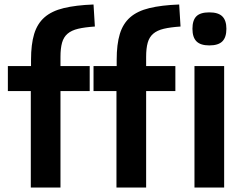

<svg xmlns="http://www.w3.org/2000/svg" viewBox="-20 -834 1080 854"><path d="M911 -632Q872 -632 854 -650Q836 -668 836 -706Q836 -744 853.5 -761.5Q871 -779 911 -779Q951 -779 969 -761Q987 -743 987 -706Q987 -668 969 -650Q951 -632 911 -632ZM845 -540H977V0H845ZM498 -429H396V-540H499V-568Q499 -637 513 -683Q527 -729 559 -757Q591 -785 644.5 -798Q698 -811 777 -814L783 -716Q738 -713 708.5 -706Q679 -699 661.5 -684Q644 -669 637 -644Q630 -619 630 -581V-540H760V-429H630V0H498ZM117 -429H15V-540H118V-568Q118 -637 132 -683Q146 -729 178 -757Q210 -785 263.5 -798Q317 -811 396 -814L402 -716Q357 -713 327.5 -706Q298 -699 280.5 -684Q263 -669 256 -644Q249 -619 249 -581V-540H379V-429H249V0H117Z"/></svg>

Font: Encode Sans Narrow
Style: SemiBold
Weight: 600
Designer: Pablo Impallari, Andres Torresi
Foundry: Pablo Impallari, Andres Torresi
Version: Version 1.000; ttfautohint (v1.00) -l 8 -r 50 -G 200 -x 14 -